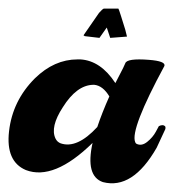

<svg xmlns="http://www.w3.org/2000/svg" viewBox="-24 -425 405 446"><path d="M170 -343Q170 -343 206 -395Q214 -404 217 -405H251Q252 -404 257 -388Q262 -372 267 -356L271 -340L232 -337L224 -361L207 -337Q207 -337 173 -341Q171 -342 170 -343ZM156 -287Q160 -287 163 -287Q210 -284 244 -232Q251 -246 262 -267Q266 -275 267 -278Q271 -290 322 -286Q361 -283 358 -272Q278 -124 290 -95Q291 -92 293 -91Q305 -85 318 -95.5Q331 -106 338 -119L345 -132Q355 -137 360 -131Q361 -128 360 -125Q360 -125 340 -82Q284 16 215 -2Q174 -16 191 -93Q101 -5 36 -30Q-11 -50 -3 -120Q5 -191 57 -243Q102 -287 156 -287ZM192 -228Q154 -227 122 -176Q92 -130 105 -103Q109 -95 117 -92Q155 -79 202 -130Q213 -163 230 -201Q215 -226 195 -228Q194 -228 192 -228Z"/></svg>

Font: Sagha
Style: Regular
Weight: 400
Designer: MUHAMMAD YONI
Version: Version 001.000